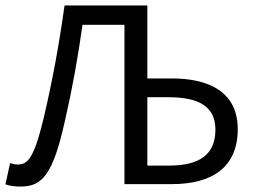

<svg xmlns="http://www.w3.org/2000/svg" viewBox="-20 -676 937 705"><path d="M56 9C136 9 175 -36 219 -235C246 -352 266 -465 283 -585H437V0H612C759 0 853 -62 853 -202C853 -333 755 -388 611 -388H521V-656H217C197 -512 173 -382 141 -245C104 -91 81 -72 45 -72C35 -72 27 -74 17 -77L0 1C18 7 35 9 56 9ZM521 -68V-319H599C713 -319 771 -283 771 -200C771 -108 712 -68 601 -68Z"/></svg>

Font: DAIFUKU Sans
Style: Regular
Weight: 400
Designer: Original font ‘Source Han Sans JP’ : Paul D. Hunt
Foundry: Daifuku
Version: Version 1.000